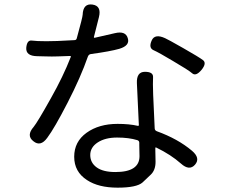

<svg xmlns="http://www.w3.org/2000/svg" viewBox="-20 -814 1040 885"><path d="M381 16Q322 -22 322 -91.5Q322 -161 379 -202Q436 -243 522 -243Q576 -243 615 -234Q620 -233 620 -238L611 -431Q609 -483 648 -483Q687 -483 685.5 -458Q684 -433 686 -377L693 -223Q693 -213 703 -209Q800 -174 865 -119Q905 -85 879 -55Q853 -25 814 -60Q768 -101 700 -134Q696 -136 696 -131V-120Q697 -94 697 -68Q697 -30 675 -9Q656 9 637 27Q610 51 522 51Q434 51 381 16ZM512 -21Q623 -21 623 -94Q623 -120 622 -146V-156Q622 -165 613 -168Q574 -180 519.5 -180Q465 -180 430.5 -157.5Q396 -135 396 -99.5Q396 -64 425.5 -42.5Q455 -21 512 -21ZM198 -179Q167 -136 134 -163Q100 -189 135 -229Q153 -251 215 -362Q271 -461 306 -551Q308 -556 303 -556L246 -554Q219 -553 192 -554L151 -555Q99 -556 101 -593Q104 -630 126.5 -627Q149 -624 194 -624Q219 -624 244 -625L323 -629Q332 -629 334 -638Q361 -736 361 -746Q363 -799 406 -793Q449 -787 436 -735L413 -644Q412 -639 417 -640L509 -661Q559 -673 569 -638Q580 -604 530 -589Q488 -577 400 -565Q389 -564 385 -553Q352 -458 291.5 -340.5Q231 -223 198 -179ZM909 -492Q883 -461 866 -476Q849 -491 777 -533Q712 -572 688 -582.5Q664 -593 679 -627Q693 -660 741 -638Q753 -633 825 -592Q897 -551 915.5 -537Q934 -523 909 -492Z"/></svg>

Font: Resource Han Rounded KR
Style: Regular
Weight: 400
Designer: Cyano Hao (round all glyphs); Ryoko NISHIZUKA 西塚涼子 (kana, bopomofo & ideographs); Paul D. Hunt (Latin, Greek & Cyrillic)
Foundry: Cyano Hao
Version: 0.990